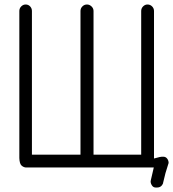

<svg xmlns="http://www.w3.org/2000/svg" viewBox="-20 -745 770 854"><path d="M95 0Q84 -1 75.5 -9Q67 -17 66 -42V-696Q66 -708 74.5 -716.5Q83 -725 94 -725Q106 -725 114 -716.5Q122 -708 122 -696V-57H338V-696Q338 -708 346.5 -716.5Q355 -725 367 -725Q378 -725 387 -716.5Q396 -708 396 -696V-57H608V-696Q608 -708 616.5 -716.5Q625 -725 636 -725Q648 -725 656.5 -716.5Q665 -708 665 -696V-40Q682 -45 690 -46.5Q698 -48 700 -48H706Q717 -48 723.5 -39.5Q730 -31 730 -20Q730 -19 729 -17L716 25Q710 47 705 70L706 69Q698 89 679 89H672Q662 89 656 80Q650 71 650 62Q650 60 650.5 58.5Q651 57 651 56L664 0Z"/></svg>

Font: VDS
Style: Thin
Weight: 100
Width: 0
Designer: artmaker
Foundry: artmaker
Version: Version 1.000 2012 initial release